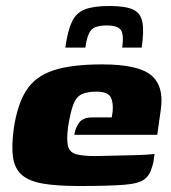

<svg xmlns="http://www.w3.org/2000/svg" viewBox="-20 -616 572 641"><path d="M244 5Q170 5 123.5 -3Q77 -11 53 -32Q29 -53 23.5 -90.5Q18 -128 26 -187Q38 -268 68 -314.5Q98 -361 158 -381Q218 -401 321 -401Q441 -401 484.5 -365Q528 -329 517 -251L505 -166H228Q232 -191 245 -207.5Q258 -224 287 -224H353L356 -243Q359 -275 349 -292.5Q339 -310 301 -310Q270 -310 252 -301Q234 -292 224.5 -266.5Q215 -241 207 -191Q202 -149 207 -128.5Q212 -108 233.5 -101.5Q255 -95 298 -95Q314 -95 345 -96Q376 -97 409 -97.5Q442 -98 466.5 -99.5Q491 -101 496 -102L493 -81Q491 -66 484 -47.5Q477 -29 464 -19Q446 -3 393.5 1Q341 5 244 5ZM345 -596Q399 -596 424.5 -584Q450 -572 455.5 -541.5Q461 -511 453 -457H388Q394 -499 384 -515Q374 -531 336 -531Q296 -531 283 -514Q270 -497 265 -457H198Q206 -513 220 -543Q234 -573 263 -584.5Q292 -596 345 -596Z"/></svg>

Font: Genos Thin ExtraBold
Style: Italic
Weight: 800
Italic angle: -8°
Version: Version 1.010